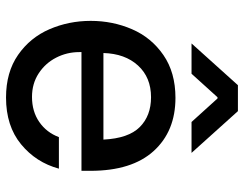

<svg xmlns="http://www.w3.org/2000/svg" viewBox="-104 -678 790 621"><g transform="rotate(90 290.5 -368.0)"><path d="M48 -267Q48 -338 75 -400.5Q102 -463 158.5 -502Q215 -541 297 -541Q405 -541 469 -470.5Q533 -400 533 -266V-237H149V-230Q149 -190 167 -155Q185 -120 218 -98.5Q251 -77 294 -77Q341 -77 375 -100.5Q409 -124 424 -164H526Q506 -90 447 -41.5Q388 7 296 7Q214 7 158 -32Q102 -71 75 -133.5Q48 -196 48 -267ZM432 -308Q428 -389 391.5 -425.5Q355 -462 295 -462Q231 -462 192.5 -420Q154 -378 152 -308ZM256 -743H340L475 -593H375L299 -677H295L219 -593H121Z"/></g></svg>

Font: Be Vietnam Medium
Style: Regular
Weight: 500
Designer: Gabriel Lam
Foundry: TypeRant
Version: Version 4.000